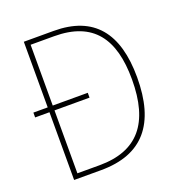

<svg xmlns="http://www.w3.org/2000/svg" viewBox="-129 -823 872 932"><g transform="rotate(-20 307.0 -357.0)"><path d="M250 -714H96V-375H22V-350H96V0H235C452 0 554 -125 554 -364C554 -593 457 -714 250 -714ZM243 -689C445 -689 527 -573 527 -363C527 -138 434 -25 236 -25H122V-350H303V-375H122V-689Z"/></g></svg>

Font: Noto Sans Gujarati SemiCondensed Thin
Style: Regular
Weight: 100
Width: 4
Designer: Jelle Bosma - Monotype Design Team, Universal Thirst
Foundry: Monotype Imaging Inc.
Version: Version 2.106